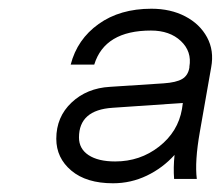

<svg xmlns="http://www.w3.org/2000/svg" viewBox="-20 -675 506 440"><path d="M438 -373Q426 -305 431 -265H379Q377 -291 380 -320Q353 -290 316.5 -272.5Q280 -255 239 -255Q178 -255 143.5 -284Q109 -313 109 -357Q109 -407 144 -440Q179 -473 232 -476L355 -484Q384 -486 397.5 -494Q411 -502 414 -520V-522Q420 -557 394.5 -581Q369 -605 326 -605Q220 -605 196 -527H142Q157 -585 206 -620Q255 -655 327 -655Q371 -655 404.5 -637.5Q438 -620 454.5 -589.5Q471 -559 464 -521ZM161 -360Q161 -334 183 -319.5Q205 -305 244 -305Q301 -305 344.5 -339Q388 -373 397 -425L399 -439L238 -428Q161 -423 161 -360Z"/></svg>

Font: Overused Grotesk Light
Style: Italic
Weight: 300
Italic angle: -10°
Version: Version 0.003